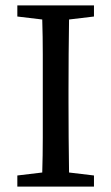

<svg xmlns="http://www.w3.org/2000/svg" viewBox="-20 -689 411 709"><path d="M44 -628V-669H327V-628L235 -617Q234 -554 233.5 -489Q233 -424 233 -359V-310Q233 -246 233.5 -181.5Q234 -117 235 -52L327 -41V0H44V-41L136 -52Q138 -115 138 -180Q138 -245 138 -310V-359Q138 -424 138 -488.5Q138 -553 136 -617Z"/></svg>

Font: Source Serif Pro
Style: Regular
Weight: 400
Designer: Frank Grießhammer
Foundry: Adobe Systems Incorporated
Version: Version 3.001;hotconv 1.0.111;makeotfexe 2.5.65597